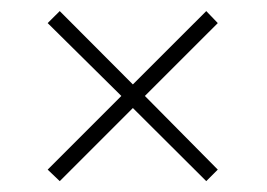

<svg xmlns="http://www.w3.org/2000/svg" viewBox="-20 -381 487 350"><path d="M356 -50.8 222.2 -184.1 88.9 -50.8 66.9 -71.8 201.2 -206.1 66.9 -338.9 88.9 -360.8 222.2 -227.1 356 -360.8 377 -338.9 244.1 -206.1 377 -71.8Z"/></svg>

Font: Scheherazade Urdu
Style: Regular
Weight: 400
Designer: SIL International
Foundry: SIL International
Version: Version 1.005 (build 117/117)